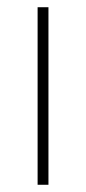

<svg xmlns="http://www.w3.org/2000/svg" viewBox="-20 -511 238 531"><path d="M114 -491V0H84V-491Z"/></svg>

Font: Livvic Thin
Style: Regular
Weight: 250
Designer: Jacques Le Bailly, Baron von Fonthausen
Version: Version 1.001; ttfautohint (v1.8.2)